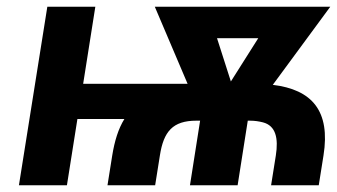

<svg xmlns="http://www.w3.org/2000/svg" viewBox="-20 -548 997 568"><path d="M36 0H178L209 -196H348C330 -167 319 -131 312 -88L298 0H439L453 -88C464 -159 491 -191 561 -191H572L542 0H683L713 -191H719C734 -191 746 -189 758 -186C796 -176 804 -139 796 -88L782 0H923L937 -88C958 -220 903 -283 787 -297L957 -528H438L535 -300H226L262 -528H120ZM622 -435H744L663 -307Z"/></svg>

Font: Asimov Pro
Style: BdObl
Weight: 700
Designer: Google
Version: Version 2.000980; 2014